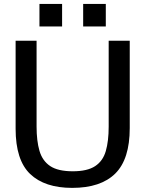

<svg xmlns="http://www.w3.org/2000/svg" viewBox="-20 -916 717 948"><path d="M336.4 11.7Q200.7 11.7 128.9 -56.9Q57.1 -125.5 57.1 -280.3V-714.8H160.6V-291Q160.6 -220.2 175 -170.9Q189.5 -121.6 228 -95.9Q266.6 -70.3 339.4 -70.3Q411.1 -70.3 449.7 -95.7Q488.3 -121.1 502.4 -170.2Q516.6 -219.2 516.6 -291V-714.8H620.6V-283.7Q620.6 -129.9 549.1 -59.1Q477.5 11.7 336.4 11.7ZM390.6 -785.2V-896.5H502.4V-785.2ZM174.8 -785.2V-896.5H286.6V-785.2Z"/></svg>

Font: Pontano Sans SemiBold
Style: Regular
Weight: 600
Designer: Vernon Adams
Foundry: Vernon Adams
Version: Version 2.001